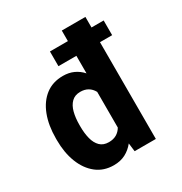

<svg xmlns="http://www.w3.org/2000/svg" viewBox="-176 -881 971 1022"><g transform="rotate(-30 309.5 -370.0)"><path d="M567.9 -685.1V-594.7H493.2V0H362.8L356.4 -51.3Q333.5 -22.5 302.5 -6.3Q271.5 9.8 231 9.8Q168.9 9.8 124.8 -25.1Q80.6 -60.1 57.1 -120.6Q33.7 -181.2 33.7 -257.8V-268.1Q33.7 -348.6 57.1 -409.4Q80.6 -470.2 124.8 -504.2Q168.9 -538.1 231.9 -538.1Q268.1 -538.1 297.1 -524.9Q326.2 -511.7 348.1 -486.8V-594.7H237.8V-685.1H348.1V-750H493.2V-685.1ZM269 -109.9Q296.4 -109.9 316.2 -121.3Q335.9 -132.8 348.1 -153.8V-373Q323.2 -418.5 269.5 -418.5Q236.3 -418.5 216.1 -398.7Q195.8 -378.9 187 -345Q178.2 -311 178.2 -268.1V-257.8Q178.2 -216.3 186.8 -182.9Q195.3 -149.4 215.3 -129.6Q235.4 -109.9 269 -109.9Z"/></g></svg>

Font: Robert Sans Black
Style: Regular
Weight: 900
Designer: Christian Robertson (extended by Adam Twardoch)
Foundry: Google
Version: Version 12.135;April 2, 2019;FontCreator 11.5.0.2425 64-bit;